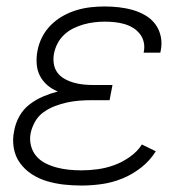

<svg xmlns="http://www.w3.org/2000/svg" viewBox="-20 -562 590 594"><path d="M232 12Q204 12 177.5 9Q151 6 125.5 -1.5Q100 -9 78.5 -23Q57 -37 42 -57.5Q27 -78 22.5 -104.5Q18 -131 24 -158Q28 -181 40 -202.5Q52 -224 71.5 -239Q91 -254 113.5 -263.5Q136 -273 159 -279Q141 -286 126.5 -298.5Q112 -311 103.5 -327.5Q95 -344 93.5 -364.5Q92 -385 96 -405Q100 -427 110.5 -447.5Q121 -468 137.5 -484.5Q154 -501 174.5 -512.5Q195 -524 216.5 -530.5Q238 -537 260 -539.5Q282 -542 303 -542Q326 -542 348 -539.5Q370 -537 391 -531Q412 -525 430.5 -514Q449 -503 461 -486.5Q473 -470 477.5 -448.5Q482 -427 477 -404L476 -399H424L425 -402Q428 -418 424.5 -432.5Q421 -447 412 -458Q403 -469 390.5 -476.5Q378 -484 363.5 -488Q349 -492 334 -493.5Q319 -495 304 -495Q288 -495 271.5 -493Q255 -491 239 -486.5Q223 -482 207.5 -474.5Q192 -467 179 -455Q166 -443 158 -427.5Q150 -412 147 -396Q144 -380 146.5 -364.5Q149 -349 157.5 -337.5Q166 -326 179 -318.5Q192 -311 207.5 -306.5Q223 -302 238.5 -300.5Q254 -299 270 -299H328L319 -252H261Q243 -252 224.5 -250.5Q206 -249 187.5 -245Q169 -241 150.5 -234Q132 -227 115.5 -215.5Q99 -204 89 -186.5Q79 -169 75 -151Q71 -131 75.5 -112.5Q80 -94 91.5 -80Q103 -66 119.5 -57.5Q136 -49 154.5 -44Q173 -39 192.5 -37Q212 -35 232 -35Q257 -35 282.5 -38.5Q308 -42 333 -51Q358 -60 381.5 -76.5Q405 -93 419 -115L462 -94Q444 -65 416.5 -43.5Q389 -22 358 -9.5Q327 3 295 7.5Q263 12 232 12Z"/></svg>

Font: Lode Dark Term
Style: Italic
Weight: 400
Italic angle: -11°
Monospace: yes
Designer: Belleve Invis
Foundry: Belleve Invis
Version: Version 29.2.0